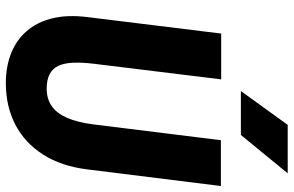

<svg xmlns="http://www.w3.org/2000/svg" viewBox="-194 -802 1006 658"><g transform="rotate(90 309.0 -473.0)"><path d="M265 10Q208.5 10 163 -8Q117.5 -26 86.8 -61.2Q56 -96.5 43 -148.5Q30 -200.5 38.5 -269L95 -728H252L198.5 -291.5Q193.5 -250 195 -219.5Q196.5 -189 206 -169.2Q215.5 -149.5 234.8 -139.8Q254 -130 284 -130Q318.5 -130 343.2 -147Q368 -164 383.8 -199.8Q399.5 -235.5 406.5 -291.5L460.5 -727H617.5L560.5 -269Q549.5 -179.5 509.2 -117Q469 -54.5 406.5 -22.2Q344 10 265 10ZM442.5 -795.5H292L408 -956H574Z"/></g></svg>

Font: Spline Sans Mono
Style: Bold Italic
Weight: 700
Italic angle: -4°
Monospace: yes
Version: Version 1.004